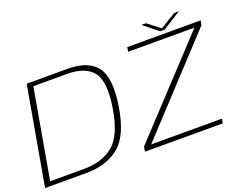

<svg xmlns="http://www.w3.org/2000/svg" viewBox="-119 -1010 1580 1242"><g transform="rotate(-20 671.0 -389.0)"><path d="M-1 0 118 -675H400.5Q540.5 -675 598.5 -599.8Q656.5 -524.5 628 -337.5Q598.5 -144 510.8 -72Q423 0 283 0ZM45 -30H277.5Q401.5 -30 479.8 -93Q558 -156 587 -337.5Q615 -513 562.2 -579Q509.5 -645 386 -645H153ZM686.5 0 692.5 -33.5 1261.5 -644.5H805.5L810.5 -675H1315.5L1310 -644L740.5 -30.5H1227.5L1222.5 0ZM1045 -698.5 945 -778.5H977.5L1062.5 -712L1170.5 -778.5H1204L1076.5 -698.5Z"/></g></svg>

Font: Anybody ExtraExpanded ExtraLight
Style: Italic
Weight: 200
Width: 8
Italic angle: -10°
Designer: Tyler Finck
Foundry: Etcetera Type Company
Version: Version 1.010; ttfautohint (v1.8.3) -l 8 -r 50 -G 200 -x 14 